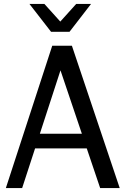

<svg xmlns="http://www.w3.org/2000/svg" viewBox="-20 -958 640 978"><path d="M589.8 0H490.2L421.9 -202.1H158.7L92.8 0H9.8L246.1 -725.1H346.2ZM287.1 -848.1 368.2 -938H443.8L334 -795.9H240.2L129.9 -938H206.1ZM397 -276.9 288.1 -599.6 183.1 -276.9Z"/></svg>

Font: Aurulent Sans Mono
Style: Regular
Weight: 400
Monospace: yes
Version: Version 2007.05.04